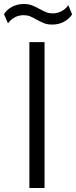

<svg xmlns="http://www.w3.org/2000/svg" viewBox="-31 -941 381 961"><path d="M116 -730H192V0H116ZM152 -843Q133 -854 119 -859.5Q105 -865 87 -865Q63 -865 42.5 -854Q22 -843 9 -824L-11 -870Q3 -893 29.5 -907Q56 -921 88 -921Q111 -921 128.5 -914.5Q146 -908 167 -896Q188 -885 201.5 -879.5Q215 -874 233 -874Q256 -874 277 -885Q298 -896 311 -915L330 -869Q315 -846 289 -832Q263 -818 231 -818Q208 -818 191.5 -824Q175 -830 152 -843Z"/></svg>

Font: Sora-SIA Light
Style: Regular
Weight: 300
Designer: Jonathan Barnbrook, Julián Moncada
Foundry: Barnbrook Fonts
Version: Version 2.000